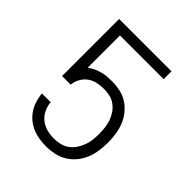

<svg xmlns="http://www.w3.org/2000/svg" viewBox="-203 -867 1006 1006"><g transform="rotate(45 300.0 -363.5)"><path d="M302 8Q276 8 251.5 4.5Q227 1 203.5 -8.5Q180 -18 160 -33.5Q140 -49 125.5 -69.5Q111 -90 102.5 -114Q94 -138 91 -163L90 -173H155V-169Q158 -143 170 -119Q182 -95 203 -79Q224 -63 249.5 -56.5Q275 -50 302 -50Q324 -50 346.5 -55.5Q369 -61 387 -74Q405 -87 418 -106Q431 -125 439 -146.5Q447 -168 449.5 -190.5Q452 -213 452 -235Q452 -235 452 -235Q452 -235 452 -235Q452 -258 449.5 -280Q447 -302 439.5 -323.5Q432 -345 419.5 -363.5Q407 -382 389 -395.5Q371 -409 349 -414.5Q327 -420 305 -420Q280 -420 255.5 -415Q231 -410 210.5 -395.5Q190 -381 178 -358.5Q166 -336 164 -312H100V-735H488V-677H164V-438Q179 -449 196 -457Q213 -465 231 -470Q249 -475 267.5 -476.5Q286 -478 305 -478Q335 -478 365.5 -471.5Q396 -465 421.5 -448.5Q447 -432 466.5 -407.5Q486 -383 497 -355Q508 -327 512.5 -296.5Q517 -266 517 -235Q517 -235 517 -235Q517 -235 517 -235Q517 -204 512.5 -173.5Q508 -143 496.5 -114.5Q485 -86 465.5 -62Q446 -38 419.5 -21.5Q393 -5 362.5 1.5Q332 8 302 8Z"/></g></svg>

Font: Iosevka Custom Light Extended
Style: Regular
Weight: 300
Width: 7
Monospace: yes
Designer: Belleve Invis
Foundry: Belleve Invis
Version: Version 11.2.4; ttfautohint (v1.8.4)